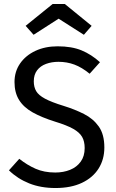

<svg xmlns="http://www.w3.org/2000/svg" viewBox="-20 -934 585 966"><path d="M270 -701Q341 -701 390.5 -680.5Q440 -660 483 -621L431 -563Q392 -595 354.5 -609Q317 -623 274 -623Q240 -623 211.5 -612.5Q183 -602 166.5 -580Q150 -558 150 -525Q150 -496 162 -475.5Q174 -455 206.5 -437.5Q239 -420 301 -401Q356 -384 402.5 -360.5Q449 -337 477 -297.5Q505 -258 505 -192Q505 -132 476 -86Q447 -40 392 -14Q337 12 259 12Q185 12 126.5 -11.5Q68 -35 25 -77L77 -135Q116 -104 159 -85Q202 -66 258 -66Q299 -66 332.5 -79.5Q366 -93 386 -120.5Q406 -148 406 -189Q406 -223 393 -245.5Q380 -268 348 -286Q316 -304 257 -322Q190 -343 144.5 -368.5Q99 -394 76 -431Q53 -468 53 -521Q53 -574 81 -614.5Q109 -655 158 -678Q207 -701 270 -701ZM275 -840 149 -759 109 -804 245 -914H306L441 -804L402 -759Z"/></svg>

Font: Fira Sans Variable
Style: Regular
Weight: 400
Designer: Carrois Corporate & Edenspiekermann AG
Foundry: Carrois Corporate GbR & Edenspiekermann AG
Version: Version 4.202